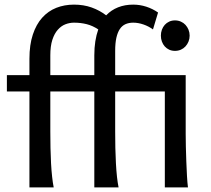

<svg xmlns="http://www.w3.org/2000/svg" viewBox="-20 -811 914 831"><path d="M676.3 -656.7Q676.3 -670.4 680.7 -682.4Q685.1 -694.3 693.1 -703.4Q701.2 -712.4 712.4 -717.5Q723.6 -722.7 737.3 -722.7Q751 -722.7 762.7 -717.5Q774.4 -712.4 782.7 -703.4Q791 -694.3 795.9 -682.4Q800.8 -670.4 800.8 -656.7Q800.8 -643.1 795.9 -631.1Q791 -619.1 782.7 -610.1Q774.4 -601.1 762.7 -595.9Q751 -590.8 737.3 -590.8Q723.6 -590.8 712.4 -595.9Q701.2 -601.1 693.1 -610.1Q685.1 -619.1 680.7 -631.1Q676.3 -643.1 676.3 -656.7ZM388.2 -485.8V-571.3Q388.2 -604.5 392.6 -632.3Q397 -660.2 405.3 -683.6Q381.3 -699.7 355.5 -706.3Q329.6 -712.9 300.3 -712.9Q281.2 -712.9 262.9 -705.8Q244.6 -698.7 230 -682.1Q215.3 -665.5 206.5 -638.4Q197.8 -611.3 197.8 -571.3V-485.8ZM783.7 -231.9Q783.7 -208.5 784.4 -176.5Q785.2 -144.5 786.4 -111.8Q787.6 -79.1 789.3 -49.3Q791 -19.5 793.5 0H693.4V-415H478.5V-241.7Q478.5 -206.1 479.2 -171.1Q480 -136.2 481.7 -104.5Q483.4 -72.8 486.3 -45.9Q489.3 -19 493.2 0H388.2V-415H197.8V-241.7Q197.8 -206.1 198.5 -171.1Q199.2 -136.2 200.9 -104.5Q202.6 -72.8 205.6 -45.9Q208.5 -19 212.4 0H107.4V-415H9.8V-485.8H107.4V-556.6Q107.4 -617.2 122.1 -661.4Q136.7 -705.6 162.6 -734.4Q188.5 -763.2 223.6 -777.1Q258.8 -791 300.3 -791Q341.8 -791 376.7 -778.6Q411.6 -766.1 439.5 -744.6Q461.4 -767.6 491 -779.3Q520.5 -791 556.6 -791Q585.4 -791 613.3 -782Q641.1 -772.9 664.1 -756.8L642.1 -683.6Q623.5 -697.3 600.8 -705.1Q578.1 -712.9 556.6 -712.9Q537.6 -712.9 522.9 -706.3Q508.3 -699.7 498.5 -685.1Q488.8 -670.4 483.6 -647.2Q478.5 -624 478.5 -590.8V-485.8H783.7Z"/></svg>

Font: Andika Am
Style: Regular
Weight: 400
Designer: Victor Gaultney, Annie Olsen, Julie Remington, Don Collingsworth, Eric Hays, Becca Hirsbrunner
Foundry: SIL International
Version: Version 5.000